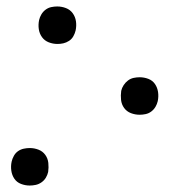

<svg xmlns="http://www.w3.org/2000/svg" viewBox="-20 -562 590 594"><path d="M158 -426Q144 -426 131 -431Q118 -436 110 -447Q102 -458 100 -472Q98 -486 101 -500Q103 -509 108 -517.5Q113 -526 121 -532Q129 -538 138.5 -540Q148 -542 157 -542Q171 -542 184 -537Q197 -532 205 -521Q213 -510 215 -496Q217 -482 214 -468Q212 -459 207 -450Q202 -441 193.5 -435.5Q185 -430 176 -428Q167 -426 158 -426ZM412 -207Q398 -207 385 -212Q372 -217 364 -228Q356 -239 354.5 -253Q353 -267 355 -281Q357 -290 362.5 -298.5Q368 -307 376 -313Q384 -319 393.5 -321Q403 -323 412 -323Q426 -323 439 -318Q452 -313 459.5 -302Q467 -291 469 -277Q471 -263 468 -249Q466 -240 461 -231.5Q456 -223 448 -217Q440 -211 430.5 -209Q421 -207 412 -207ZM72 12Q58 12 45 7Q32 2 24.5 -9Q17 -20 15 -34Q13 -48 16 -62Q18 -71 23 -80Q28 -89 36 -94.5Q44 -100 53.5 -102Q63 -104 72 -104Q86 -104 99 -99Q112 -94 120 -83Q128 -72 129.5 -58Q131 -44 129 -30Q127 -21 122 -12.5Q117 -4 108.5 2Q100 8 90.5 10Q81 12 72 12Z"/></svg>

Font: Lode Dark
Style: Italic
Weight: 400
Italic angle: -11°
Monospace: yes
Designer: Belleve Invis
Foundry: Belleve Invis
Version: Version 29.2.0; ttfautohint (v1.8.3)